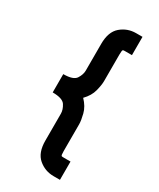

<svg xmlns="http://www.w3.org/2000/svg" viewBox="-209 -843 800 964"><g transform="rotate(30 191.0 -361.5)"><path d="M154 -487V-642Q154 -712 191.5 -744Q229 -776 279 -776H316V-670H279Q268 -670 265 -669Q262 -668 261 -661Q260 -654 260 -642V-487Q260 -465 251 -429.5Q242 -394 211 -362Q242 -330 251 -294Q260 -258 260 -237V-81Q260 -69 261 -62Q262 -55 265 -54Q268 -53 279 -53H316V53H279Q229 53 191.5 21Q154 -11 154 -81V-237Q154 -260 138.5 -284.5Q123 -309 65 -309V-415Q123 -415 138.5 -439.5Q154 -464 154 -487Z"/></g></svg>

Font: SUIT
Style: Bold
Weight: 700
Designer: Sunn Youn; Korean Glyphs from Source Han Sans (Sandoll Communications; Soo-young Jang, Joo-yeon Kang)
Foundry: Sunn
Version: Version 1.150